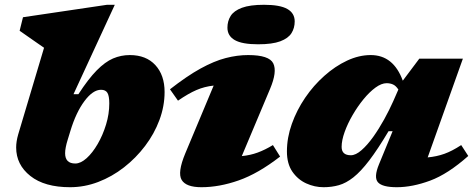

<svg xmlns="http://www.w3.org/2000/svg" viewBox="-20 -767 1976 802"><path d="M164 -567.5Q154.5 -574 135.8 -587Q117 -600 96.8 -614.2Q76.5 -628.5 62 -638.5L76 -695L427 -747H459.5L287 -373.5H307.5Q349 -437.5 384 -473Q419 -508.5 452.2 -522.8Q485.5 -537 522 -537Q590.5 -537 629 -495Q667.5 -453 667.5 -383Q667.5 -323.5 646 -265.8Q624.5 -208 586.2 -157.5Q548 -107 498 -68Q448 -29 390.5 -7Q333 15 273 15Q166 15 106.8 -32Q47.5 -79 47.5 -151Q47.5 -176 56 -205.5ZM262.5 -182.5Q257.5 -166.5 254.8 -152.5Q252 -138.5 252 -127Q252 -84 294.5 -84Q317 -84 341.8 -106.2Q366.5 -128.5 388 -165.5Q409.5 -202.5 423 -246.8Q436.5 -291 436.5 -335Q436.5 -366 428.8 -379Q421 -392 402 -392Q368 -392 332.8 -344.8Q297.5 -297.5 274 -220Z M930 -651.5Q930 -679 943.5 -700.5Q957 -722 990.5 -734.5Q1024 -747 1083 -747Q1149.5 -747 1180.2 -729.5Q1211 -712 1211 -677.5Q1211 -650 1197.5 -628.5Q1184 -607 1150.8 -594.5Q1117.5 -582 1058 -582Q991.5 -582 960.8 -599.5Q930 -617 930 -651.5ZM754 -126.5 872.5 -409.5Q834.5 -405.5 800.8 -391Q767 -376.5 723.5 -346.5L690 -394Q761 -449.5 817.8 -480.8Q874.5 -512 922.8 -524.5Q971 -537 1016.5 -537Q1104.5 -537 1121.5 -502.2Q1138.5 -467.5 1108 -395.5L990 -115Q1026 -118.5 1056.5 -129.8Q1087 -141 1120 -161L1150 -113Q1058.5 -42 977.2 -13.5Q896 15 821.5 15Q757 15 738.8 -15.5Q720.5 -46 754 -126.5Z M1563 -80.5 1620 -219H1603Q1558 -143.5 1522.5 -97Q1487 -50.5 1456.2 -26.2Q1425.5 -2 1395.5 6.5Q1365.5 15 1331.5 15Q1294 15 1259 -1Q1224 -17 1201.2 -50Q1178.5 -83 1178.5 -134.5Q1178.5 -192 1199 -249.5Q1219.5 -307 1254.5 -358.5Q1289.5 -410 1334.8 -450.2Q1380 -490.5 1429.8 -513.8Q1479.5 -537 1528.5 -537Q1623.5 -537 1662.5 -430L1731.5 -522H1913.5L1766.5 -109.5Q1804 -113 1836.2 -124.5Q1868.5 -136 1906.5 -161L1936 -115.5Q1851 -40 1776.8 -12.5Q1702.5 15 1637.5 15Q1577 15 1558.8 -5.5Q1540.5 -26 1563 -80.5ZM1407 -153.5Q1407 -118.5 1445.5 -118.5Q1466 -118.5 1490.2 -139.8Q1514.5 -161 1538.8 -195Q1563 -229 1584.8 -268.5Q1606.5 -308 1622.5 -344L1644 -393Q1633.5 -409 1621.5 -414.2Q1609.5 -419.5 1595 -419.5Q1573.5 -419.5 1548.2 -401Q1523 -382.5 1498.2 -352.2Q1473.5 -322 1452.8 -286.2Q1432 -250.5 1419.5 -215.5Q1407 -180.5 1407 -153.5Z"/></svg>

Font: Newsreader 6pt ExtraBold
Style: Italic
Weight: 800
Italic angle: -17°
Designer: Hugues Gentile
Foundry: Production Type
Version: Version 1.003; ttfautohint (v1.8.3)